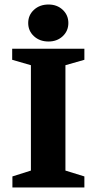

<svg xmlns="http://www.w3.org/2000/svg" viewBox="-20 -831 428 851"><path d="M35 0V-49L117 -75V-542L34 -566V-615H354V-566L270 -542V-75L354 -49V0ZM195 -647Q156 -647 130.5 -670.5Q105 -694 105 -729Q105 -764 130.5 -787.5Q156 -811 195 -811Q233 -811 258 -787.5Q283 -764 283 -729Q283 -694 258 -670.5Q233 -647 195 -647Z"/></svg>

Font: Manuale ExtraBold
Style: Regular
Weight: 800
Version: Version 1.002